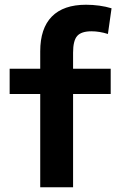

<svg xmlns="http://www.w3.org/2000/svg" viewBox="-20 -790 511 810"><path d="M149.7 0V-393.4H20.7V-500H149.7V-573.4Q149.7 -670.3 198.7 -720.2Q247.7 -770 343 -770Q370.7 -770 398.8 -766.2Q427 -762.3 450.6 -755L435.3 -646.7Q399.3 -658 366 -658Q323 -658 305.6 -638.2Q288.3 -618.4 288.3 -568V-500H447V-393.4H288.3V0Z"/></svg>

Font: M PLUS 1 Thin
Style: Regular
Weight: 100
Designer: Coji Morishita
Foundry: UNDERFOREST DESIGN
Version: Version 1.001